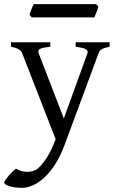

<svg xmlns="http://www.w3.org/2000/svg" viewBox="-43 -657 556 921"><path d="M482.9 -433.1Q468.3 -429.7 459 -426.8Q449.7 -423.8 443.8 -420.2Q438 -416.5 434.8 -411.9Q431.6 -407.2 429.2 -399.9L266.1 40Q245.6 94.2 220.5 132.8Q195.3 171.4 168.2 196Q141.1 220.7 113.8 232.4Q86.4 244.1 62 244.1Q43.5 244.1 27.8 241.7Q12.2 239.3 1 235.6Q-10.3 231.9 -16.6 227.3Q-22.9 222.7 -22.9 218.3Q-22.9 215.3 -17.1 206.5Q-11.2 197.8 -2.4 187.3Q6.3 176.8 16.4 167Q26.4 157.2 34.2 152.3Q57.6 166 80.8 167Q104 168 122.1 161.1Q130.9 158.2 142.6 147.5Q154.3 136.7 166.3 121.1Q178.2 105.5 189.7 85.7Q201.2 65.9 210 44.9L224.1 11.2L64 -399.9Q59.6 -413.6 46.9 -420.7Q34.2 -427.7 9.8 -433.1V-454.1H198.2V-433.1Q179.2 -430.7 167.2 -428.2Q155.3 -425.8 148.7 -422.1Q142.1 -418.5 141.1 -413.1Q140.1 -407.7 143.1 -399.9L263.2 -88.9L376 -399.9Q378.4 -407.2 376.7 -412.4Q375 -417.5 368.4 -421.1Q361.8 -424.8 349.9 -427.5Q337.9 -430.2 319.8 -433.1V-454.1H482.9ZM428.7 -625.5Q427.7 -620.1 425.3 -613Q422.9 -606 419.9 -598.9Q417 -591.8 414.3 -585Q411.6 -578.1 409.7 -573.7H109.4L98.6 -585.9Q99.6 -591.3 102.1 -598.1Q104.5 -605 107.4 -612.1Q110.4 -619.1 113.3 -625.7Q116.2 -632.3 118.7 -637.2H418L428.7 -625.5Z"/></svg>

Font: Gentium
Style: Regular
Weight: 400
Designer: J. Victor Gaultney
Version: Version 1.03; 2011; OFL 1.1 release